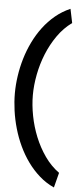

<svg xmlns="http://www.w3.org/2000/svg" viewBox="-61 -839 394 975"><g transform="rotate(5 136.0 -351.5)"><path d="M272.5 28.3 252.9 104.5Q211.9 85.9 178.5 56.4Q145 26.9 118.4 -10Q91.8 -46.9 72 -89.1Q52.2 -131.3 39.3 -176.3Q26.4 -221.2 20 -266.6Q13.7 -312 13.7 -354.5Q13.7 -397.5 20.3 -442.6Q26.9 -487.8 40 -532.2Q53.2 -576.7 73.5 -618.4Q93.8 -660.2 120.8 -696Q147.9 -731.9 182.1 -760.3Q216.3 -788.6 257.8 -806.6L272.5 -735.4Q230.5 -705.1 199.2 -660.4Q168 -615.7 147.2 -564.5Q126.5 -513.2 116 -458.5Q105.5 -403.8 105.5 -353.5Q105.5 -302.7 116 -248.3Q126.5 -193.8 147.2 -142.6Q168 -91.3 199.2 -46.6Q230.5 -2 272.5 28.3Z"/></g></svg>

Font: Maiden Orange
Style: Regular
Weight: 400
Designer: Astigmatic (AOETI)
Foundry: Astigmatic (AOETI)
Version: Version 1.001